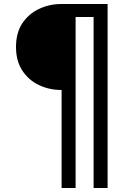

<svg xmlns="http://www.w3.org/2000/svg" viewBox="-20 -720 618 960"><path d="M288 -270V220H358V-635H448V220H518V-700H288Q226 -700 174 -675Q122 -650 91 -602.5Q60 -555 60 -485Q60 -416 91 -368Q122 -320 174 -295Q226 -270 288 -270Z"/></svg>

Font: Glinicke Jost Regular
Style: Regular
Weight: 400
Version: Version 3.710